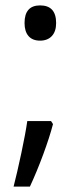

<svg xmlns="http://www.w3.org/2000/svg" viewBox="-20 -569 306 718"><path d="M170.9 -116.2 178.2 -105Q165.5 -56.2 141.6 8.5Q117.7 73.2 91.8 128.9H30.8Q43.9 78.1 59.8 3.4Q75.7 -71.3 82 -116.2ZM71.8 -482.9Q71.8 -548.8 129.9 -548.8Q189.9 -548.8 189.9 -482.9Q189.9 -451.2 173.8 -434.1Q157.7 -417 129.9 -417Q101.6 -417 86.7 -434.1Q71.8 -451.2 71.8 -482.9Z"/></svg>

Font: HunimalSansv1.5
Style: Regular
Weight: 400
Foundry: Ascender Corporation
Version: Version 1.10